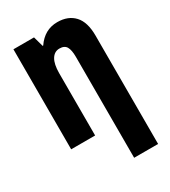

<svg xmlns="http://www.w3.org/2000/svg" viewBox="-228 -836 1053 1187"><g transform="rotate(-30 298.0 -242.0)"><path d="M541 -534V240H370V-481Q370 -529 356.5 -552.5Q343 -576 307 -576Q271 -576 250.5 -542.5Q230 -509 230 -444V0H59V-714H206L226 -642H230Q286 -724 377 -724Q454 -724 497.5 -677Q541 -630 541 -534Z"/></g></svg>

Font: Noto Sans UI CondBlack
Style: Regular
Weight: 900
Width: 3
Designer: Monotype Design Team
Foundry: Monotype Imaging Inc.
Version: Version 1.001